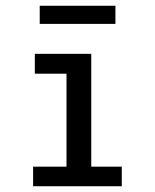

<svg xmlns="http://www.w3.org/2000/svg" viewBox="-20 -647 540 667"><path d="M95 0V-68H211V-391H101V-460H297V-68H403V0ZM118 -564V-627H381V-564Z"/></svg>

Font: Inconsolata Medium
Style: Regular
Weight: 500
Monospace: yes
Designer: Raph Levien, Cyreal, Brenton Simpson
Foundry: Raph Levien, Cyreal, Google
Version: Version 3.001; ttfautohint (v1.8.2.53-6de2)